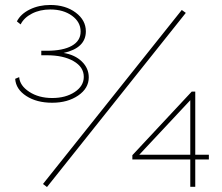

<svg xmlns="http://www.w3.org/2000/svg" viewBox="-20 -751 892 772"><path d="M41 -434.1 57.1 -440.9Q59.6 -406.7 97.7 -381.8Q135.7 -356.9 189.9 -356.9Q244.1 -356.9 280.5 -381.1Q316.9 -405.3 316.9 -441.9Q316.9 -481.4 275.9 -505.1Q234.9 -528.8 168 -528.8H146V-546.9H168Q233.4 -546.9 268.8 -566.9Q304.2 -586.9 304.2 -624Q304.2 -662.6 269.5 -687.7Q234.9 -712.9 182.1 -712.9Q140.6 -712.9 108.4 -696.3Q76.2 -679.7 63 -652.8L47.9 -665Q63 -694.8 99.6 -712.9Q136.2 -731 182.1 -731Q243.7 -731 284.4 -700.4Q325.2 -669.9 325.2 -625Q325.2 -558.1 235.8 -538.1Q281.2 -530.8 309.1 -503.7Q336.9 -476.6 336.9 -439.9Q336.9 -396 294.4 -366.9Q252 -337.9 189.9 -337.9Q127.4 -337.9 85.7 -365Q43.9 -392.1 41 -434.1ZM152.8 -11.2 710.9 -710.9 727.1 -699.2 168.9 1ZM745.1 0V-109.9H512.2V-127L751 -382.8H765.1V-128.9H819.8V-109.9H765.1V0ZM540 -128.9H745.1V-348.1Z"/></svg>

Font: Rawline Thin
Style: Regular
Weight: 250
Designer: Matt McInerney, Pablo Impallari, Rodrigo Fuenzalida
Foundry: Matt McInerney, Pablo Impallari, Rodrigo Fuenzalida
Version: Version 4.020;PS 004.020;hotconv 1.0.88;makeotf.lib2.5.64775